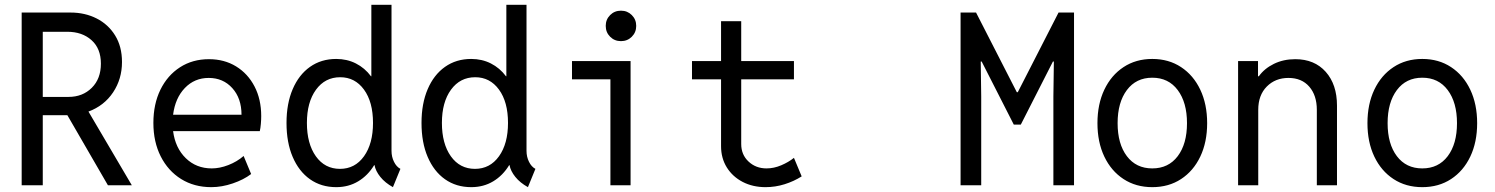

<svg xmlns="http://www.w3.org/2000/svg" viewBox="-20 -772 6228 800"><path d="M70.3 0V-719.7H274.4Q334 -719.7 382.6 -695.1Q431.2 -670.4 459.7 -624.3Q488.3 -578.1 488.3 -513.7Q488.3 -442.9 451.2 -387.2Q414.1 -331.5 348.6 -307.1L529.3 0H429.7L260.7 -292H258.8H158.2V0ZM260.7 -639.6H158.2V-368.2H265.6Q324.2 -368.2 362.3 -406Q400.4 -443.8 400.4 -506.8Q400.4 -569.8 361.3 -604.7Q322.3 -639.6 260.7 -639.6Z M860.4 7.8Q789.1 7.8 734.6 -26.1Q680.2 -60.1 649.7 -120.4Q619.1 -180.7 619.1 -259.8Q619.1 -338.4 648.4 -398.2Q677.7 -458 730 -491.7Q782.2 -525.4 850.6 -525.4Q914.6 -525.4 963.6 -495.4Q1012.7 -465.3 1040.5 -411.9Q1068.4 -358.4 1068.4 -288.1Q1068.4 -273.4 1066.9 -255.9Q1065.4 -238.3 1062.5 -225.6H701.2Q710.4 -155.3 754.2 -112.8Q797.9 -70.3 862.3 -70.3Q895.5 -70.3 931.4 -84.2Q967.3 -98.1 995.1 -122.1L1026.4 -46.9Q995.6 -23.4 950 -7.8Q904.3 7.8 860.4 7.8ZM849.6 -447.3Q790.5 -447.3 750.2 -405.3Q710 -363.3 701.2 -293.9H986.3Q986.3 -362.3 948 -404.8Q909.7 -447.3 849.6 -447.3Z M1380.9 7.8Q1318.4 7.8 1271.7 -25.1Q1225.1 -58.1 1199.5 -118.2Q1173.8 -178.2 1173.8 -259.8Q1173.8 -340.3 1199.5 -400.4Q1225.1 -460.4 1271.7 -493.4Q1318.4 -526.4 1380.9 -526.4Q1425.8 -526.4 1462.9 -507.6Q1500 -488.8 1525.9 -454.1H1527.3V-752H1611.3V-143.6Q1611.3 -118.7 1621.6 -97.9Q1631.8 -77.1 1648.4 -68.4L1617.2 7.8Q1584.5 -10.3 1564.7 -34.9Q1544.9 -59.6 1540.5 -84H1539.1Q1512.7 -40.5 1472.4 -16.4Q1432.1 7.8 1380.9 7.8ZM1396.5 -68.4Q1459 -68.4 1496.6 -120.8Q1534.2 -173.3 1534.2 -259.8Q1534.2 -347.2 1496.6 -398.7Q1459 -450.2 1397.5 -450.2Q1334.5 -450.2 1296.6 -398.2Q1258.8 -346.2 1258.8 -259.8Q1258.8 -173.3 1296.1 -120.8Q1333.5 -68.4 1396.5 -68.4Z M1943.4 7.8Q1880.9 7.8 1834.2 -25.1Q1787.6 -58.1 1762 -118.2Q1736.3 -178.2 1736.3 -259.8Q1736.3 -340.3 1762 -400.4Q1787.6 -460.4 1834.2 -493.4Q1880.9 -526.4 1943.4 -526.4Q1988.3 -526.4 2025.4 -507.6Q2062.5 -488.8 2088.4 -454.1H2089.8V-752H2173.8V-143.6Q2173.8 -118.7 2184.1 -97.9Q2194.3 -77.1 2210.9 -68.4L2179.7 7.8Q2147 -10.3 2127.2 -34.9Q2107.4 -59.6 2103 -84H2101.6Q2075.2 -40.5 2034.9 -16.4Q1994.6 7.8 1943.4 7.8ZM1959 -68.4Q2021.5 -68.4 2059.1 -120.8Q2096.7 -173.3 2096.7 -259.8Q2096.7 -347.2 2059.1 -398.7Q2021.5 -450.2 1960 -450.2Q1897 -450.2 1859.1 -398.2Q1821.3 -346.2 1821.3 -259.8Q1821.3 -173.3 1858.6 -120.8Q1896 -68.4 1959 -68.4Z M2523.4 0V-441.4H2363.3V-517.6H2607.4V0ZM2567.4 -600.6Q2540.5 -600.6 2522.2 -618.9Q2503.9 -637.2 2503.9 -664.1Q2503.9 -690.9 2522.2 -709.2Q2540.5 -727.5 2567.4 -727.5Q2594.2 -727.5 2612.5 -709.2Q2630.9 -690.9 2630.9 -664.1Q2630.9 -637.2 2612.5 -618.9Q2594.2 -600.6 2567.4 -600.6Z M3169.9 7.8Q3116.7 7.8 3074.7 -13.9Q3032.7 -35.6 3008.5 -74.2Q2984.4 -112.8 2984.4 -163.1V-441.4H2863.3V-517.6H2984.4V-683.6H3068.4V-517.6H3288.1V-441.4H3068.4V-171.9Q3068.4 -127.4 3098.9 -98.9Q3129.4 -70.3 3173.8 -70.3Q3204.6 -70.3 3235.1 -83.3Q3265.6 -96.2 3288.1 -114.3L3320.3 -37.1Q3288.1 -16.6 3249.3 -4.4Q3210.4 7.8 3169.9 7.8Z M3982.4 0V-719.7H4046.9L4216.8 -387.7H4220.7L4390.6 -719.7H4455.1V0H4369.1V-370.1L4371.1 -515.6H4367.2L4233.4 -252.9H4204.1L4070.3 -515.6H4066.4L4068.4 -370.1V0Z M4781.2 7.8Q4712.9 7.8 4661.4 -25.9Q4609.9 -59.6 4581.3 -119.6Q4552.7 -179.7 4552.7 -258.8Q4552.7 -337.9 4581.3 -398.2Q4609.9 -458.5 4661.4 -492.4Q4712.9 -526.4 4781.2 -526.4Q4849.6 -526.4 4901.1 -492.4Q4952.6 -458.5 4981.2 -398.2Q5009.8 -337.9 5009.8 -258.8Q5009.8 -179.7 4981.2 -119.6Q4952.6 -59.6 4901.1 -25.9Q4849.6 7.8 4781.2 7.8ZM4781.2 -70.3Q4848.6 -70.3 4887.2 -121.3Q4925.8 -172.4 4925.8 -258.8Q4925.8 -345.2 4887.2 -396.7Q4848.6 -448.2 4781.2 -448.2Q4713.9 -448.2 4675.3 -396.7Q4636.7 -345.2 4636.7 -258.8Q4636.7 -172.4 4675.3 -121.3Q4713.9 -70.3 4781.2 -70.3Z M5138.7 0V-517.6H5221.7V-454.1H5225.1Q5248 -486.3 5287.8 -505.9Q5327.6 -525.4 5377 -525.4Q5457 -525.4 5503.9 -472.7Q5550.8 -419.9 5550.8 -332V0H5466.8V-314.5Q5466.8 -374.5 5435.3 -410.9Q5403.8 -447.3 5348.6 -447.3Q5293.9 -447.3 5258.3 -411.4Q5222.7 -375.5 5222.7 -314.5V0Z M5906.2 7.8Q5837.9 7.8 5786.4 -25.9Q5734.9 -59.6 5706.3 -119.6Q5677.7 -179.7 5677.7 -258.8Q5677.7 -337.9 5706.3 -398.2Q5734.9 -458.5 5786.4 -492.4Q5837.9 -526.4 5906.2 -526.4Q5974.6 -526.4 6026.1 -492.4Q6077.6 -458.5 6106.2 -398.2Q6134.8 -337.9 6134.8 -258.8Q6134.8 -179.7 6106.2 -119.6Q6077.6 -59.6 6026.1 -25.9Q5974.6 7.8 5906.2 7.8ZM5906.2 -70.3Q5973.6 -70.3 6012.2 -121.3Q6050.8 -172.4 6050.8 -258.8Q6050.8 -345.2 6012.2 -396.7Q5973.6 -448.2 5906.2 -448.2Q5838.9 -448.2 5800.3 -396.7Q5761.7 -345.2 5761.7 -258.8Q5761.7 -172.4 5800.3 -121.3Q5838.9 -70.3 5906.2 -70.3Z"/></svg>

Font: Reddit Mono
Style: Regular
Weight: 400
Monospace: yes
Designer: Stephen Hutchings
Foundry: Reddit
Version: Version 1.014; ttfautohint (v1.8.4.7-5d5b)